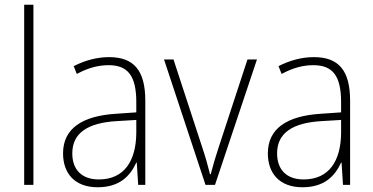

<svg xmlns="http://www.w3.org/2000/svg" viewBox="-20 -780 1574 810"><path d="M121 0V-760H82V0Z M440 -539C387 -539 336 -524 291 -501L304 -468C352 -494 395 -505 438 -505C518 -505 555 -462 555 -349V-306L469 -300C327 -291 246 -238 246 -133C246 -49 295 10 392 10C484 10 529 -37 555 -94H557L563 0H593V-355C593 -484 544 -539 440 -539ZM472 -269 555 -274V-219C554 -101 504 -23 397 -23C326 -23 285 -63 285 -133C285 -220 352 -262 472 -269Z M847 0H887L1064 -529H1024L902 -157C888 -115 878 -80 869 -45H866C857 -82 847 -117 833 -159L712 -529H672Z M1304 -539C1251 -539 1200 -524 1155 -501L1168 -468C1216 -494 1259 -505 1302 -505C1382 -505 1419 -462 1419 -349V-306L1333 -300C1191 -291 1110 -238 1110 -133C1110 -49 1159 10 1256 10C1348 10 1393 -37 1419 -94H1421L1427 0H1457V-355C1457 -484 1408 -539 1304 -539ZM1336 -269 1419 -274V-219C1418 -101 1368 -23 1261 -23C1190 -23 1149 -63 1149 -133C1149 -220 1216 -262 1336 -269Z"/></svg>

Font: Noto Sans Malayalam SemiCondensed ExtraLight
Style: Regular
Weight: 200
Width: 4
Designer: Jelle Bosma - Monotype Design Team
Foundry: Monotype Imaging Inc.
Version: Version 2.104